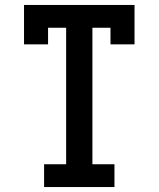

<svg xmlns="http://www.w3.org/2000/svg" viewBox="-20 -755 640 775"><path d="M158 0V-92H247V-643H174V-576H77V-735H523V-576H426V-643H353V-92H442V0Z"/></svg>

Font: Iosevka Curly Slab SmBdEx
Style: Regular
Weight: 600
Width: 7
Monospace: yes
Designer: Belleve Invis
Foundry: Belleve Invis
Version: Version 11.1.0; ttfautohint (v1.8.3)